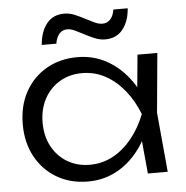

<svg xmlns="http://www.w3.org/2000/svg" viewBox="-55 -840 877 906"><g transform="rotate(-5 383.5 -386.5)"><path d="M610 0 590 -213 615 -282 590 -350 610 -563H704L678 -282L704 0ZM646 -282Q624 -194 578.5 -127.5Q533 -61 468.5 -24Q404 13 326 13Q243 13 179 -24.5Q115 -62 78.5 -128.5Q42 -195 42 -282Q42 -370 78.5 -436Q115 -502 179 -539Q243 -576 326 -576Q404 -576 468.5 -539Q533 -502 579 -436Q625 -370 646 -282ZM136 -282Q136 -218 162.5 -169Q189 -120 235.5 -92.5Q282 -65 341 -65Q401 -65 451.5 -92.5Q502 -120 541.5 -169Q581 -218 606 -282Q581 -346 541.5 -395Q502 -444 451.5 -471.5Q401 -499 341 -499Q282 -499 235.5 -471.5Q189 -444 162.5 -395Q136 -346 136 -282ZM164 -648Q169 -711 199 -748.5Q229 -786 282 -786Q307 -786 331 -776Q355 -766 377.5 -754Q400 -742 420.5 -732.5Q441 -723 458 -723Q481 -723 496 -739.5Q511 -756 515 -785H583Q579 -725 549 -686.5Q519 -648 465 -648Q440 -648 416 -658Q392 -668 369.5 -680Q347 -692 327 -701.5Q307 -711 290 -711Q267 -711 252.5 -694.5Q238 -678 233 -648Z"/></g></svg>

Font: Unbounded Light
Style: Regular
Weight: 300
Designer: Luke Prowse, Jean-Baptiste Morizot, Fátima Lázaro, Florian Runge
Foundry: NaN
Version: Version 1.700